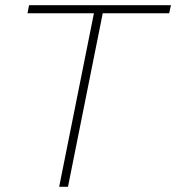

<svg xmlns="http://www.w3.org/2000/svg" viewBox="-20 -720 679 740"><path d="M208 0 342 -669H86L92 -700H639L632 -669H376L242 0Z"/></svg>

Font: Montserrat ExtraLight
Style: Italic
Weight: 200
Italic angle: -11.3°
Designer: Julieta Ulanovsky
Foundry: Julieta Ulanovsky
Version: Version 9.000; ttfautohint (v1.8.4.7-5d5b)